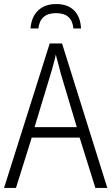

<svg xmlns="http://www.w3.org/2000/svg" viewBox="-20 -930 551 950"><path d="M374 -249H137L59 0H0L226 -715H287L511 0H452ZM281 -565 273 -596 256 -660Q253 -643 246.5 -620.5Q240 -598 237 -585L231 -565L151 -301H360ZM381 -789H343Q337 -865 257 -865Q218 -865 196 -846Q174 -827 170 -789H131Q135 -846 168.5 -878Q202 -910 258 -910Q315 -910 346.5 -878.5Q378 -847 381 -789Z"/></svg>

Font: Noto Sans UI NarrowLight
Style: Regular
Weight: 300
Width: 4
Designer: Monotype Design Team
Foundry: Monotype Imaging Inc.
Version: Version 1.001